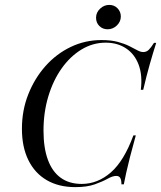

<svg xmlns="http://www.w3.org/2000/svg" viewBox="-20 -744 650 775"><path d="M283.9 11.3Q216.9 11.3 168.5 -16.9Q120.2 -45.2 94.4 -98Q68.5 -150.8 68.5 -224.2Q68.5 -298.4 94 -362.9Q119.4 -427.4 163.3 -477Q207.3 -526.6 265.3 -554.4Q323.4 -582.3 389.5 -582.3Q428.2 -582.3 455.2 -575Q482.3 -567.7 501.6 -558.1Q521 -548.4 534.3 -541.1Q547.6 -533.9 558.1 -533.9Q571 -533.9 580.2 -542.7Q589.5 -551.6 601.6 -571H610.5Q597.6 -530.6 584.3 -483.9Q571 -437.1 558.1 -381.5H548.4Q555.6 -440.3 539.5 -483.1Q523.4 -525.8 488.7 -548.8Q454 -571.8 406.5 -571.8Q354.8 -571.8 309.3 -544.4Q263.7 -516.9 229 -468.1Q194.4 -419.4 175 -354.8Q155.6 -290.3 155.6 -216.9Q155.6 -146.8 173.4 -98.8Q191.1 -50.8 225.4 -26.2Q259.7 -1.6 309.7 -1.6Q374.2 -1.6 427.4 -48Q480.6 -94.4 518.5 -197.6H528.2Q513.7 -145.2 504.4 -108.9Q495.2 -72.6 489.5 -46.8Q483.9 -21 479.8 0H470.2Q470.2 -17.7 465.3 -25.8Q460.5 -33.9 449.2 -33.9Q434.7 -33.9 414.5 -22.6Q394.4 -11.3 362.9 0Q331.5 11.3 283.9 11.3ZM414.5 -625.8Q394.4 -625.8 381 -639.1Q367.7 -652.4 367.7 -672.6Q367.7 -693.5 383.9 -708.9Q400 -724.2 421 -724.2Q441.1 -724.2 454.4 -710.5Q467.7 -696.8 467.7 -677.4Q467.7 -656.5 451.6 -641.1Q435.5 -625.8 414.5 -625.8Z"/></svg>

Font: Playfair 144pt
Style: Italic
Weight: 400
Italic angle: -15.6°
Designer: Claus Eggers Sørensen
Foundry: Claus Eggers Sørensen
Version: Version 2.001;gftools[0.9.30]